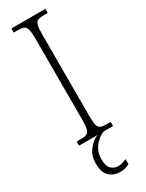

<svg xmlns="http://www.w3.org/2000/svg" viewBox="-244 -749 772 1013"><g transform="rotate(-30 142.0 -242.5)"><path d="M38 0V-25H63Q87 -25 99 -30.5Q111 -36 116 -54Q121 -72 121 -109V-605Q121 -642 116 -660Q111 -678 99 -683.5Q87 -689 63 -689H38V-714H245V-689H221Q197 -689 184.5 -683.5Q172 -678 167.5 -660Q163 -642 163 -605V-109Q163 -72 167.5 -54Q172 -36 184.5 -30.5Q197 -25 221 -25H245V0ZM160 229Q118 229 92.5 204.5Q67 180 67 127Q67 78 94 44Q121 10 151 0H188Q169 7 149.5 23.5Q130 40 117 64.5Q104 89 104 121Q104 162 121 179.5Q138 197 163 197Q187 197 215 184V215Q189 229 160 229Z"/></g></svg>

Font: Noto Serif Tamil Condensed ExtraLight
Style: Regular
Weight: 200
Width: 3
Designer: Indian Type Foundry, Tom Grace, and the Monotype Design Team
Foundry: Monotype Imaging Inc.
Version: Version 2.004; ttfautohint (v1.8.4.7-5d5b)